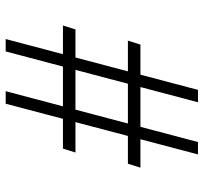

<svg xmlns="http://www.w3.org/2000/svg" viewBox="-40 -660 700 659"><g transform="rotate(-90 309.5 -330.0)"><path d="M283.5 -660H326.5L152 0H109.5ZM463 -660H505.5L331 0H288.5ZM129.5 -463.5H552L538.5 -420.5H116ZM77.5 -240.5H500L486.5 -197.5H64Z"/></g></svg>

Font: League Spartan Thin Light
Style: Regular
Weight: 300
Version: Version 2.002